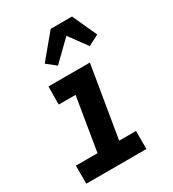

<svg xmlns="http://www.w3.org/2000/svg" viewBox="-185 -867 871 968"><g transform="rotate(-30 250.0 -383.0)"><path d="M29 0V-105H155L206 -415H108L109 -520H350L281 -105H379V0ZM203 -587 150 -629 264 -766H388L453 -624L391 -592L315 -696Z"/></g></svg>

Font: Iosevka Term Curly XBd Obl
Style: Regular
Weight: 800
Italic angle: -9°
Designer: Belleve Invis
Foundry: Belleve Invis
Version: Version 32.3.0